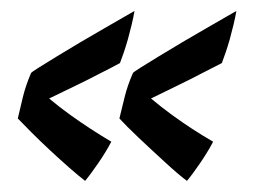

<svg xmlns="http://www.w3.org/2000/svg" viewBox="-20 -344 504 347"><path d="M196.8 -230Q178.7 -220.2 158.2 -210Q140.6 -200.7 117.4 -189.5Q94.2 -178.2 68.8 -166Q87.4 -150.4 107.2 -136.2Q127 -122.1 143.6 -111.3Q163.1 -98.6 181.2 -87.9Q176.3 -78.6 170.2 -68.6Q164.1 -58.6 157.5 -49.1Q150.9 -39.6 144.8 -31.2Q138.7 -22.9 133.8 -17.1Q123 -25.4 105.7 -40.5Q88.4 -55.7 70.3 -72.5Q52.2 -89.4 36.4 -105.2Q20.5 -121.1 12.2 -129.9Q16.1 -146.5 21.2 -168Q26.4 -189.5 36.1 -211.9Q36.6 -213.4 49.8 -221.7Q63 -230 82.5 -241.9Q102.1 -253.9 125.2 -267.6Q148.4 -281.2 169.2 -293.2Q189.9 -305.2 204.8 -313.7Q219.7 -322.3 223.1 -324.2Q221.2 -313 218 -299.6Q214.8 -286.1 211.2 -273.2Q207.5 -260.3 203.6 -248.8Q199.7 -237.3 196.8 -230ZM380.9 -230Q362.3 -220.2 341.8 -210Q324.2 -200.7 301 -189.5Q277.8 -178.2 252.9 -166Q271.5 -150.4 291 -136.2Q310.5 -122.1 327.1 -111.3Q346.7 -98.6 365.2 -87.9Q360.4 -78.6 354.2 -68.6Q348.1 -58.6 341.6 -49.1Q335 -39.6 328.9 -31.2Q322.8 -22.9 317.9 -17.1Q310.5 -22.5 300.3 -31.2Q290 -40 278.3 -50.8Q266.6 -61.5 254.4 -72.8Q242.2 -84 231 -94.7Q219.7 -105.5 210.4 -114.7Q201.2 -124 195.8 -129.9Q199.7 -146.5 205.1 -168Q210.4 -189.5 220.2 -211.9Q220.7 -213.4 233.9 -221.7Q247.1 -230 266.6 -241.9Q286.1 -253.9 309.3 -267.6Q332.5 -281.2 353.3 -293.2Q374 -305.2 388.9 -313.7Q403.8 -322.3 407.2 -324.2Q405.3 -313 402.1 -299.6Q398.9 -286.1 395.3 -273.2Q391.6 -260.3 387.7 -248.8Q383.8 -237.3 380.9 -230Z"/></svg>

Font: Yesteryear
Style: Regular
Weight: 400
Designer: Astigmatic (AOETI)
Foundry: Astigmatic (AOETI)
Version: Version 1.000